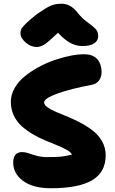

<svg xmlns="http://www.w3.org/2000/svg" viewBox="-20 -1001 618 1030"><path d="M176.8 -749Q145 -749 117.4 -773.2Q89.8 -797.4 89.8 -823.2Q89.8 -835.4 94.2 -845Q98.6 -854.5 119.1 -874.8Q139.6 -895 180.2 -926.8Q226.6 -959 251.2 -970Q275.9 -981 311 -981Q358.9 -981 396 -933.1Q418.9 -903.8 449 -881.8Q479 -859.9 492.9 -845.7Q506.8 -831.5 506.8 -807.1Q506.8 -782.2 484.6 -768.1Q462.4 -753.9 421.9 -753.9Q390.1 -753.9 359.1 -769.8Q328.1 -785.6 291 -825.2Q238.8 -774.9 218 -762Q197.3 -749 176.8 -749ZM252.9 8.8Q157.2 8.8 104 -30.5Q50.8 -69.8 50.8 -128.9Q50.8 -185.1 99.1 -185.1Q115.7 -185.1 134 -178.5Q152.3 -171.9 177.7 -165Q203.1 -158.2 236.8 -158.2Q283.2 -158.2 308.8 -160.9Q334.5 -163.6 366.2 -171.9Q359.9 -184.6 337.9 -197Q315.9 -209.5 286.6 -221.4Q257.3 -233.4 223.1 -247.6Q189 -261.7 156.5 -280.8Q124 -299.8 97.4 -323.2Q70.8 -346.7 54.4 -380.6Q38.1 -414.6 38.1 -455.1Q38.1 -492.7 58.3 -528.3Q78.6 -564 112.1 -591.1Q145.5 -618.2 187.5 -641.1Q229.5 -664.1 273.2 -679Q316.9 -693.8 357.4 -701.9Q397.9 -710 429.2 -710Q479.5 -710 502.2 -683.1Q524.9 -656.2 524.9 -615.2Q524.9 -588.4 511.5 -569.6Q498 -550.8 471.2 -545.9Q357.4 -524.4 287.1 -498.8Q216.8 -473.1 216.8 -451.2Q216.8 -438 235.1 -425Q253.4 -412.1 282.5 -399.9Q311.5 -387.7 346.7 -373.3Q381.8 -358.9 417 -339.8Q452.1 -320.8 481.2 -297.6Q510.3 -274.4 528.6 -241Q546.9 -207.5 546.9 -168Q546.9 -77.1 474.4 -34.2Q401.9 8.8 252.9 8.8Z"/></svg>

Font: Shantell Sans Normal
Style: Regular
Weight: 800
Designer: Stephen Nixon, Anya Danilova, Shantell Martin
Foundry: Arrow Type
Version: Version 1.006;[559af2be0]